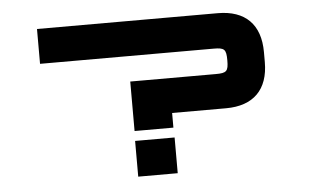

<svg xmlns="http://www.w3.org/2000/svg" viewBox="-50 -781 1486 862"><g transform="rotate(-5 693.5 -350.0)"><path d="M959 -700H144.5V-543H926.5C975.5 -543 983.5 -535.5 983.5 -486V-485.5C983.5 -436 975.5 -428.5 926.5 -428.5H541V-205.5H716V-271.5H959C1083 -271.5 1150.5 -339 1150.5 -463V-508C1150.5 -632.5 1083 -700 959 -700ZM539.5 0H717.5V-161H539.5Z"/></g></svg>

Font: Melete Bold
Style: Regular
Weight: 700
Width: 6
Designer: Sora Sagano
Foundry: DOT COLON
Version: Version 0.200;FEAKit 1.0